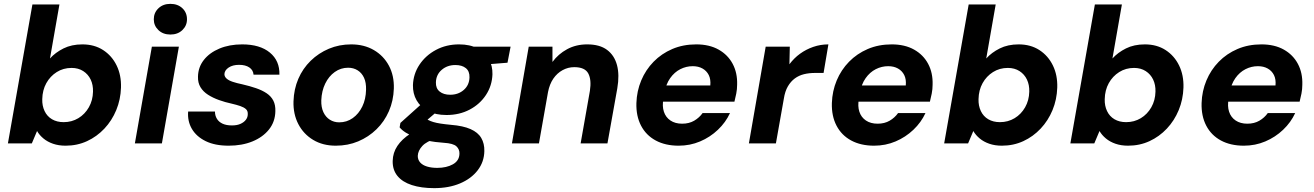

<svg xmlns="http://www.w3.org/2000/svg" viewBox="-20 -743 6808 995"><path d="M320 12Q284 12 255 2Q226 -8 205 -25.5Q184 -43 172 -64L145 0H21L148 -720H288L239 -440Q267 -471 309 -492Q351 -513 407 -513Q469 -513 514.5 -483.5Q560 -454 584.5 -403.5Q609 -353 607 -289Q605 -227 582.5 -172.5Q560 -118 521 -76.5Q482 -35 431 -11.5Q380 12 320 12ZM310 -110Q352 -110 386 -130.5Q420 -151 440.5 -187Q461 -223 462 -268Q463 -303 450 -330.5Q437 -358 411.5 -374.5Q386 -391 351 -391Q308 -391 274 -369.5Q240 -348 220 -312Q200 -276 199 -229Q198 -195 211 -167.5Q224 -140 249.5 -125Q275 -110 310 -110Z M679 0 767 -501H907L819 0ZM863 -564Q825 -564 801 -587Q777 -610 777 -643Q777 -677 801 -700Q825 -723 863 -723Q901 -723 925 -700.5Q949 -678 949 -643Q949 -610 925 -587Q901 -564 863 -564Z M1165 12Q1094 12 1046 -11.5Q998 -35 974.5 -75Q951 -115 955 -165H1094Q1094 -144 1104 -127.5Q1114 -111 1133.5 -102Q1153 -93 1182 -93Q1208 -93 1226 -101Q1244 -109 1254 -122Q1264 -135 1264 -151Q1265 -168 1254.5 -177.5Q1244 -187 1225 -193.5Q1206 -200 1180 -206Q1147 -213 1115 -224.5Q1083 -236 1058 -252Q1033 -268 1019 -291Q1005 -314 1006 -346Q1007 -395 1036.5 -432.5Q1066 -470 1117.5 -491.5Q1169 -513 1235 -513Q1327 -513 1378.5 -470.5Q1430 -428 1428 -356H1294Q1292 -380 1272 -393.5Q1252 -407 1219 -407Q1186 -407 1165 -393Q1144 -379 1143 -359Q1143 -346 1154 -336Q1165 -326 1186 -319Q1207 -312 1236 -306Q1275 -297 1307 -286Q1339 -275 1362 -259.5Q1385 -244 1396.5 -221.5Q1408 -199 1407 -167Q1406 -112 1374 -72Q1342 -32 1288 -10Q1234 12 1165 12Z M1720 12Q1653 12 1603 -18Q1553 -48 1526 -100Q1499 -152 1501 -218Q1503 -281 1526 -334.5Q1549 -388 1590 -428Q1631 -468 1684.5 -490.5Q1738 -513 1800 -513Q1867 -513 1917.5 -483.5Q1968 -454 1995.5 -402.5Q2023 -351 2021 -284Q2019 -221 1995.5 -167Q1972 -113 1931 -73Q1890 -33 1836.5 -10.5Q1783 12 1720 12ZM1738 -109Q1777 -109 1808 -131Q1839 -153 1857.5 -191Q1876 -229 1877 -278Q1878 -315 1866.5 -340Q1855 -365 1833.5 -378.5Q1812 -392 1784 -392Q1746 -392 1715 -370Q1684 -348 1665.5 -310Q1647 -272 1645 -223Q1644 -187 1656 -161.5Q1668 -136 1689.5 -122.5Q1711 -109 1738 -109Z M2230 232Q2163 232 2114 216Q2065 200 2039.5 168.5Q2014 137 2015 91Q2016 48 2039.5 13Q2063 -22 2105.5 -49.5Q2148 -77 2205 -96L2243 -26Q2191 -11 2168.5 13.5Q2146 38 2145 65Q2145 85 2157.5 99Q2170 113 2193 120Q2216 127 2246 127Q2294 127 2327 108.5Q2360 90 2361 54Q2362 31 2345.5 15.5Q2329 0 2280 -3Q2234 -6 2197 -14Q2160 -22 2131.5 -32.5Q2103 -43 2082.5 -56Q2062 -69 2051 -83L2055 -106L2182 -220L2273 -189L2124 -62L2177 -134Q2188 -127 2199.5 -121Q2211 -115 2226 -110.5Q2241 -106 2263.5 -102.5Q2286 -99 2318 -96Q2380 -91 2418.5 -74Q2457 -57 2474 -28Q2491 1 2490 40Q2489 96 2455.5 139.5Q2422 183 2364 207.5Q2306 232 2230 232ZM2294 -147Q2237 -147 2198 -167.5Q2159 -188 2139 -223Q2119 -258 2120 -302Q2122 -360 2154 -408Q2186 -456 2239.5 -484.5Q2293 -513 2359 -513Q2416 -513 2455 -492Q2494 -471 2513.5 -436.5Q2533 -402 2532 -358Q2530 -299 2498.5 -251Q2467 -203 2414 -175Q2361 -147 2294 -147ZM2313 -252Q2355 -252 2383.5 -277Q2412 -302 2413 -342Q2414 -374 2394 -390Q2374 -406 2340 -406Q2298 -406 2269 -381Q2240 -356 2239 -316Q2238 -285 2258.5 -268.5Q2279 -252 2313 -252ZM2423 -403 2418 -501H2626L2610 -418Z M2633 0 2720 -501H2843V-422Q2873 -463 2919 -488Q2965 -513 3023 -513Q3088 -513 3126 -484.5Q3164 -456 3177.5 -405.5Q3191 -355 3179 -285L3128 0H2989L3037 -272Q3046 -330 3028.5 -362.5Q3011 -395 2956 -395Q2924 -395 2895.5 -379.5Q2867 -364 2847.5 -335.5Q2828 -307 2820 -266L2773 0Z M3497 12Q3428 12 3378 -15Q3328 -42 3302 -92Q3276 -142 3278 -209Q3280 -271 3303 -326Q3326 -381 3367 -423Q3408 -465 3464 -489Q3520 -513 3588 -513Q3656 -513 3704 -486Q3752 -459 3777 -412Q3802 -365 3800 -304Q3800 -281 3795.5 -258Q3791 -235 3786 -216H3377L3392 -300H3661Q3664 -332 3653 -354Q3642 -376 3620.5 -388Q3599 -400 3570 -400Q3536 -400 3505.5 -384.5Q3475 -369 3453 -338Q3431 -307 3423 -260L3418 -230Q3411 -193 3420.5 -164Q3430 -135 3454.5 -118.5Q3479 -102 3515 -102Q3551 -102 3577.5 -117.5Q3604 -133 3621 -157H3763Q3741 -109 3700.5 -70.5Q3660 -32 3608 -10Q3556 12 3497 12Z M3861 0 3948 -501H4073L4071 -410Q4095 -442 4126 -464.5Q4157 -487 4194.5 -500Q4232 -513 4273 -513L4248 -365H4204Q4173 -365 4146.5 -358.5Q4120 -352 4099 -336.5Q4078 -321 4063 -295.5Q4048 -270 4042 -231L4001 0Z M4510 12Q4441 12 4391 -15Q4341 -42 4315 -92Q4289 -142 4291 -209Q4293 -271 4316 -326Q4339 -381 4380 -423Q4421 -465 4477 -489Q4533 -513 4601 -513Q4669 -513 4717 -486Q4765 -459 4790 -412Q4815 -365 4813 -304Q4813 -281 4808.5 -258Q4804 -235 4799 -216H4390L4405 -300H4674Q4677 -332 4666 -354Q4655 -376 4633.5 -388Q4612 -400 4583 -400Q4549 -400 4518.5 -384.5Q4488 -369 4466 -338Q4444 -307 4436 -260L4431 -230Q4424 -193 4433.5 -164Q4443 -135 4467.5 -118.5Q4492 -102 4528 -102Q4564 -102 4590.5 -117.5Q4617 -133 4634 -157H4776Q4754 -109 4713.5 -70.5Q4673 -32 4621 -10Q4569 12 4510 12Z M5172 12Q5136 12 5107 2Q5078 -8 5057 -25.5Q5036 -43 5024 -64L4997 0H4873L5000 -720H5140L5091 -440Q5119 -471 5161 -492Q5203 -513 5259 -513Q5321 -513 5366.5 -483.5Q5412 -454 5436.5 -403.5Q5461 -353 5459 -289Q5457 -227 5434.5 -172.5Q5412 -118 5373 -76.5Q5334 -35 5283 -11.5Q5232 12 5172 12ZM5162 -110Q5204 -110 5238 -130.5Q5272 -151 5292.5 -187Q5313 -223 5314 -268Q5315 -303 5302 -330.5Q5289 -358 5263.5 -374.5Q5238 -391 5203 -391Q5160 -391 5126 -369.5Q5092 -348 5072 -312Q5052 -276 5051 -229Q5050 -195 5063 -167.5Q5076 -140 5101.5 -125Q5127 -110 5162 -110Z M5826 12Q5790 12 5761 2Q5732 -8 5711 -25.5Q5690 -43 5678 -64L5651 0H5527L5654 -720H5794L5745 -440Q5773 -471 5815 -492Q5857 -513 5913 -513Q5975 -513 6020.5 -483.5Q6066 -454 6090.5 -403.5Q6115 -353 6113 -289Q6111 -227 6088.5 -172.5Q6066 -118 6027 -76.5Q5988 -35 5937 -11.5Q5886 12 5826 12ZM5816 -110Q5858 -110 5892 -130.5Q5926 -151 5946.5 -187Q5967 -223 5968 -268Q5969 -303 5956 -330.5Q5943 -358 5917.5 -374.5Q5892 -391 5857 -391Q5814 -391 5780 -369.5Q5746 -348 5726 -312Q5706 -276 5705 -229Q5704 -195 5717 -167.5Q5730 -140 5755.5 -125Q5781 -110 5816 -110Z M6426 12Q6357 12 6307 -15Q6257 -42 6231 -92Q6205 -142 6207 -209Q6209 -271 6232 -326Q6255 -381 6296 -423Q6337 -465 6393 -489Q6449 -513 6517 -513Q6585 -513 6633 -486Q6681 -459 6706 -412Q6731 -365 6729 -304Q6729 -281 6724.5 -258Q6720 -235 6715 -216H6306L6321 -300H6590Q6593 -332 6582 -354Q6571 -376 6549.5 -388Q6528 -400 6499 -400Q6465 -400 6434.5 -384.5Q6404 -369 6382 -338Q6360 -307 6352 -260L6347 -230Q6340 -193 6349.5 -164Q6359 -135 6383.5 -118.5Q6408 -102 6444 -102Q6480 -102 6506.5 -117.5Q6533 -133 6550 -157H6692Q6670 -109 6629.5 -70.5Q6589 -32 6537 -10Q6485 12 6426 12Z"/></svg>

Font: DM Sans 18pt ExtraBold
Style: Italic
Weight: 800
Italic angle: -10°
Designer: Colophon Foundry, Jonny Pinhorn
Foundry: Colophon Foundry
Version: Version 4.004;gftools[0.9.30]